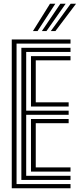

<svg xmlns="http://www.w3.org/2000/svg" viewBox="-20 -1012 429 1032"><path d="M43.2 0V-800H359V-777.5H69V-22.5H359V0ZM94.8 -45V-755H359V-732.8H120.8V-417H349V-394.8H120.8V-67.2H359V-45ZM146.5 -439.5V-710.2H359V-687.8H172.2V-462H349V-439.5ZM146.5 -89.8V-372.2H349V-349.8H172.2V-112.2H359V-89.8ZM157 -845 248.8 -992H277.5L181.8 -845ZM253 -845 360 -992H388.8L277.8 -845ZM205 -845 304.5 -992H333L229.8 -845Z"/></svg>

Font: Big Shoulders Inline Display ExtraBold
Style: Regular
Weight: 800
Designer: Patric King
Foundry: XO Type Co
Version: Version 1.000